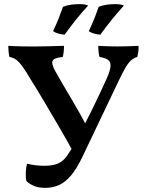

<svg xmlns="http://www.w3.org/2000/svg" viewBox="-20 -901 708 930"><path d="M200 9Q164 9 142 -1.5Q120 -12 108 -24Q104 -41 105 -66Q106 -91 111 -108Q128 -104 149 -101Q170 -98 195 -98Q237 -98 262 -109.5Q287 -121 305 -146.5Q323 -172 346 -215Q386 -289 423.5 -365Q461 -441 499 -525Q520 -573 514 -595.5Q508 -618 462 -625Q459 -636 457.5 -650.5Q456 -665 456 -679Q470 -678 485.5 -677.5Q501 -677 517.5 -676.5Q534 -676 550 -676Q574 -676 602.5 -677Q631 -678 651 -679Q652 -664 650 -650.5Q648 -637 645 -625Q626 -620 612 -606Q598 -592 585 -568.5Q572 -545 556 -512L380 -143Q352 -84 324 -51Q296 -18 265.5 -4.5Q235 9 200 9ZM338 -159Q300 -229 262.5 -292.5Q225 -356 192.5 -411.5Q160 -467 133 -509Q107 -554 89.5 -578Q72 -602 58 -612Q44 -622 26 -625Q23 -637 21.5 -651.5Q20 -666 20 -679Q31 -678 47.5 -677.5Q64 -677 83.5 -676.5Q103 -676 121.5 -676Q140 -676 155 -676Q179 -676 217.5 -677Q256 -678 290 -679Q290 -664 288.5 -650Q287 -636 284 -625Q254 -622 242 -614.5Q230 -607 234 -589.5Q238 -572 257 -540Q282 -496 300.5 -465Q319 -434 335 -406.5Q351 -379 368 -349Q385 -319 407 -277ZM466 -733Q451 -734 435.5 -738.5Q420 -743 410 -750Q426 -784 437 -811.5Q448 -839 458 -868Q478 -876 498.5 -878.5Q519 -881 538 -881Q551 -881 561.5 -879.5Q572 -878 580 -874Q550 -841 520.5 -804.5Q491 -768 466 -733ZM293 -733Q278 -734 262.5 -738.5Q247 -743 237 -750Q253 -784 264 -811.5Q275 -839 285 -868Q305 -876 325.5 -878.5Q346 -881 365 -881Q378 -881 388.5 -879.5Q399 -878 407 -874Q376 -841 347 -804.5Q318 -768 293 -733Z"/></svg>

Font: Vollkorn SemiBold
Style: Regular
Weight: 600
Designer: Friedrich Althausen
Foundry: Friedrich Althausen
Version: Version 5.000